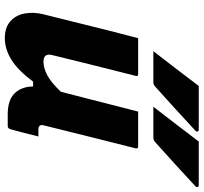

<svg xmlns="http://www.w3.org/2000/svg" viewBox="-44 -787 843 795"><g transform="rotate(90 377.5 -389.5)"><path d="M336 -791H517Q523 -791 524.5 -786Q526 -781 520 -776Q474 -733 431.5 -694.5Q389 -656 339 -611Q331 -603 320 -603H192Q228 -650 264 -696.5Q300 -743 336 -791ZM566 -791H747Q753 -791 754.5 -786Q756 -781 750 -776Q704 -733 661.5 -694.5Q619 -656 569 -611Q561 -603 550 -603H422Q458 -650 494 -696.5Q530 -743 566 -791ZM138 -540H286Q298 -540 294 -529Q272 -442 250.5 -356.5Q229 -271 208 -184Q199 -148 236 -148Q261 -148 291 -163.5Q321 -179 360 -220Q372 -266 383.5 -311.5Q395 -357 409 -411.5Q423 -466 442 -540H586Q597 -540 594 -529Q570 -433 544.5 -332Q519 -231 499 -149Q496 -137 501 -132Q506 -127 515 -127H545Q538 -98 530.5 -69Q523 -40 515 -11Q512 0 501 0H453Q395 0 367 -28Q339 -56 338 -105H318Q271 -42 227 -15Q183 12 138 12Q94 12 68.5 -10.5Q43 -33 36 -69.5Q29 -106 39 -147Q57 -221 76 -295.5Q95 -370 113 -444Q120 -470 126.5 -495Q133 -520 138 -540Z"/></g></svg>

Font: Recursive Mn Lnr St XBd
Style: Italic
Weight: 800
Italic angle: -15°
Monospace: yes
Version: Version 1.079;hotconv 1.0.112;makeotfexe 2.5.65598; ttfautoh